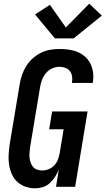

<svg xmlns="http://www.w3.org/2000/svg" viewBox="-20 -1007 569 1035"><path d="M169 8Q141 8 116 -1Q91 -10 72.5 -27.5Q54 -45 43.5 -69Q33 -93 29 -119Q25 -145 26.5 -172.5Q28 -200 32 -228L86 -552Q90 -578 98.5 -602.5Q107 -627 121 -650Q135 -673 155.5 -691.5Q176 -710 200 -722Q224 -734 249.5 -738.5Q275 -743 300 -743Q326 -743 351 -739.5Q376 -736 398.5 -726.5Q421 -717 439 -701Q457 -685 467.5 -663.5Q478 -642 481.5 -617Q485 -592 481 -566Q480 -565 480 -563Q480 -561 479 -560H368Q368 -560 368 -561Q368 -562 368 -563Q371 -579 368.5 -595.5Q366 -612 356.5 -624Q347 -636 332 -641.5Q317 -647 300 -647Q280 -647 260.5 -638Q241 -629 227.5 -612.5Q214 -596 206.5 -576.5Q199 -557 196 -537L142 -212Q140 -198 139 -183.5Q138 -169 139.5 -155.5Q141 -142 145.5 -129.5Q150 -117 158.5 -107Q167 -97 180 -92.5Q193 -88 207 -88Q225 -88 242.5 -95Q260 -102 273 -116Q286 -130 292.5 -147.5Q299 -165 302 -183L323 -310H245L261 -406H452L385 0H282L297 -93Q289 -73 277 -54Q265 -35 248.5 -20Q232 -5 211 1.5Q190 8 169 8ZM276 -800 169 -929 249 -981 335 -859 461 -987 529 -923 377 -800Z"/></svg>

Font: Iosevka Curly Oblique
Style: Bold
Weight: 700
Italic angle: -9°
Monospace: yes
Designer: Belleve Invis
Foundry: Belleve Invis
Version: Version 11.1.0; ttfautohint (v1.8.3)